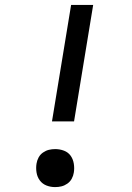

<svg xmlns="http://www.w3.org/2000/svg" viewBox="-20 -755 540 783"><path d="M282 -260H192L270 -735H360ZM205 8Q186 8 169.5 1.5Q153 -5 142.5 -19Q132 -33 129 -51.5Q126 -70 129 -88Q131 -101 137.5 -113Q144 -125 155.5 -133Q167 -141 179.5 -144Q192 -147 205 -147Q224 -147 241 -140.5Q258 -134 268 -120Q278 -106 281 -87.5Q284 -69 281 -51Q279 -38 272.5 -26Q266 -14 254.5 -6Q243 2 230.5 5Q218 8 205 8Z"/></svg>

Font: Iosevka Curly Medium
Style: Italic
Weight: 500
Italic angle: -9°
Monospace: yes
Designer: Belleve Invis
Foundry: Belleve Invis
Version: Version 22.1.2; ttfautohint (v1.8.4)